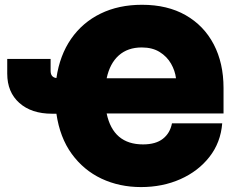

<svg xmlns="http://www.w3.org/2000/svg" viewBox="-20 -759 968 791"><path d="M561 11.7Q472.2 11.7 398.4 -22.9Q324.7 -57.6 275.6 -125Q226.6 -192.4 212.4 -290.5H194.3Q109.4 -290.5 59.6 -335Q9.8 -379.4 9.8 -455.6V-516.1H188.5V-467.3Q188.5 -440.4 212.4 -437.5Q226.1 -531.2 272.9 -598.9Q319.8 -666.5 394.3 -702.9Q468.8 -739.3 564.9 -739.3Q669.9 -739.3 745.1 -696.3Q820.3 -653.3 860.6 -576.2Q900.9 -499 900.9 -396.5V-291.5H419.4Q446.3 -164.1 569.3 -164.1Q621.6 -164.1 651.1 -187.3Q680.7 -210.4 688.5 -251H895.5Q889.2 -171.9 843 -112.8Q796.9 -53.7 723.4 -21Q649.9 11.7 561 11.7ZM419.4 -436.5H705.1Q701.2 -467.8 684.6 -496.8Q668 -525.9 637.9 -544.7Q607.9 -563.5 564 -563.5Q506.3 -563.5 469.5 -530.8Q432.6 -498 419.4 -436.5Z"/></svg>

Font: Inter Display Black
Style: Regular
Weight: 900
Designer: Rasmus Andersson
Foundry: rsms
Version: Version 4.000;git-a52131595